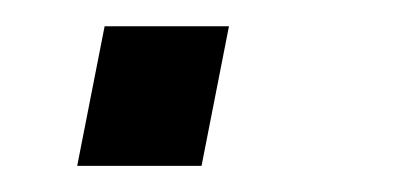

<svg xmlns="http://www.w3.org/2000/svg" viewBox="-20 -127 318 147"><path d="M155.3 -106.9 134.3 0H39.1L60.1 -106.9Z"/></svg>

Font: Arimo
Style: Italic
Weight: 400
Italic angle: -12°
Designer: Steve Matteson
Foundry: Monotype Imaging Inc.
Version: Version 1.33